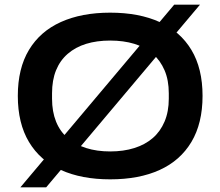

<svg xmlns="http://www.w3.org/2000/svg" viewBox="-20 -753 940 819"><path d="M450 12Q328 12 239.5 -28Q151 -68 103.5 -147.5Q56 -227 56 -344Q56 -461 103.5 -540Q151 -619 239.5 -659Q328 -699 450 -699Q573 -699 661 -659Q749 -619 796.5 -540Q844 -461 844 -344Q844 -227 796.5 -147.5Q749 -68 661 -28Q573 12 450 12ZM450 -107Q507 -107 553 -121.5Q599 -136 631.5 -164Q664 -192 682 -234.5Q700 -277 700 -332V-355Q700 -411 682 -453Q664 -495 631.5 -523.5Q599 -552 553 -566Q507 -580 450 -580Q393 -580 347.5 -566Q302 -552 269 -523.5Q236 -495 219 -453Q202 -411 202 -355V-332Q202 -277 219 -234.5Q236 -192 269 -164Q302 -136 347.5 -121.5Q393 -107 450 -107ZM67 46 723 -733H833L177 46Z"/></svg>

Font: Archivo SemiBold SemiExpanded
Style: Regular
Weight: 600
Width: 6
Version: Version 2.001